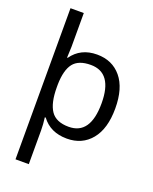

<svg xmlns="http://www.w3.org/2000/svg" viewBox="-179 -857 952 1194"><g transform="rotate(20 297.5 -260.0)"><path d="M330 10Q221 10 163 -68H157Q163 -23 163 16V240H75V-760H163V-536Q163 -515 160 -464H164Q222 -546 330 -546Q431 -546 490.5 -474.5Q550 -403 550 -269Q550 -135 490.5 -62.5Q431 10 330 10ZM459 -270Q459 -472 315 -472Q234 -472 199.5 -427.5Q165 -383 163 -288V-269Q163 -165 197.5 -114Q232 -63 316 -63Q459 -63 459 -270Z"/></g></svg>

Font: Advent Sans Logo
Style: Regular
Weight: 400
Designer: Types & Symbols
Foundry: Types & Symbols
Version: Version 1.002